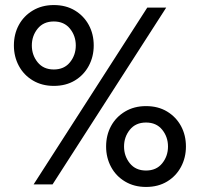

<svg xmlns="http://www.w3.org/2000/svg" viewBox="-20 -730 791 760"><path d="M563 -700 113 0H188L638 -700ZM471 -150Q471 -188 494 -216.5Q517 -245 558 -245Q599 -245 622 -216.5Q645 -188 645 -150Q645 -112 622 -83.5Q599 -55 558 -55Q517 -55 494 -83.5Q471 -112 471 -150ZM400 -150Q400 -106 419.5 -69.5Q439 -33 475 -11.5Q511 10 558 10Q606 10 641.5 -11.5Q677 -33 696.5 -69.5Q716 -106 716 -150Q716 -195 696.5 -231Q677 -267 641.5 -288.5Q606 -310 558 -310Q511 -310 475 -288.5Q439 -267 419.5 -231Q400 -195 400 -150ZM106 -550Q106 -588 129 -616.5Q152 -645 193 -645Q234 -645 257 -616.5Q280 -588 280 -550Q280 -512 257 -483.5Q234 -455 193 -455Q152 -455 129 -483.5Q106 -512 106 -550ZM35 -550Q35 -506 54.5 -469.5Q74 -433 110 -411.5Q146 -390 193 -390Q241 -390 276.5 -411.5Q312 -433 331.5 -469.5Q351 -506 351 -550Q351 -595 331.5 -631Q312 -667 276.5 -688.5Q241 -710 193 -710Q146 -710 110 -688.5Q74 -667 54.5 -631Q35 -595 35 -550Z"/></svg>

Font: Jost-400-Book
Style: Regular
Weight: 400
Version: Version 3.200; ttfautohint (v0.97) -l 8 -r 50 -G 200 -x 14 -